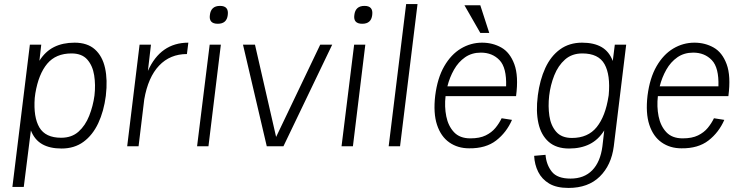

<svg xmlns="http://www.w3.org/2000/svg" viewBox="-20 -720 3653 945"><path d="M97 200H41L127 -500H183L174 -421Q203 -467 246 -488.5Q289 -510 347 -510Q410 -510 447 -477Q484 -444 497 -385.5Q510 -327 501 -250V-249Q491 -172 463.5 -113.5Q436 -55 391 -22Q346 11 283 11Q225 11 187.5 -10.5Q150 -32 132 -78ZM332 -457Q255 -457 212.5 -406.5Q170 -356 154 -261L151 -238Q144 -143 174 -92.5Q204 -42 281 -42Q333 -42 366.5 -72Q400 -102 419 -150Q438 -198 445 -250Q451 -302 443.5 -349.5Q436 -397 409.5 -427Q383 -457 332 -457Z M606 0 667 -500H723L708 -371Q770 -510 907 -510L900 -454Q817 -454 763 -397Q709 -340 690 -231L662 0Z M1013 -646Q1018 -691 1063 -691Q1107 -691 1101 -646Q1096 -603 1052 -603Q1007 -603 1013 -646ZM1012 -500H1067L1006 0H950Z M1293 0 1176 -500H1235L1339 -46L1556 -500H1615L1375 0Z M1724 -646Q1729 -691 1774 -691Q1818 -691 1812 -646Q1807 -603 1763 -603Q1718 -603 1724 -646ZM1723 -500H1778L1717 0H1661Z M1979 -700H2035L1949 0H1893Z M2344 -694 2388 -558H2344L2266 -694ZM2449 -138 2500 -130Q2473 -68 2422 -28.5Q2371 11 2289 10Q2233 10 2191.5 -19Q2150 -48 2131 -105.5Q2112 -163 2122 -249Q2133 -336 2166.5 -394Q2200 -452 2248.5 -481Q2297 -510 2353 -510Q2405 -510 2447.5 -486Q2490 -462 2511.5 -404Q2533 -346 2520 -247H2173Q2167 -195 2176.5 -147.5Q2186 -100 2214.5 -69.5Q2243 -39 2295 -39Q2341 -39 2370.5 -53.5Q2400 -68 2418.5 -90.5Q2437 -113 2449 -138ZM2347 -461Q2302 -461 2269 -438Q2236 -415 2214.5 -377Q2193 -339 2182 -295H2471Q2474 -387 2438.5 -424Q2403 -461 2347 -461Z M3001 0Q2989 93 2932 149Q2875 205 2778 205Q2719 205 2683 183.5Q2647 162 2629 126Q2611 90 2609 47L2665 42Q2669 91 2696 125Q2723 159 2788 159Q2855 159 2895 118Q2935 77 2945 0L2954 -78Q2925 -32 2882 -10.5Q2839 11 2781 11Q2718 11 2680.5 -22Q2643 -55 2630 -113.5Q2617 -172 2627 -249V-250Q2637 -327 2664 -385.5Q2691 -444 2736.5 -477Q2782 -510 2845 -510Q2903 -510 2940.5 -488.5Q2978 -467 2996 -420L3006 -500H3062ZM2846 -457Q2795 -457 2761 -427Q2727 -397 2708 -349Q2689 -301 2683 -249Q2677 -197 2684 -149.5Q2691 -102 2717.5 -71.5Q2744 -41 2795 -41Q2874 -41 2917 -94.5Q2960 -148 2975 -246L2976 -252Q2985 -351 2955.5 -404Q2926 -457 2846 -457Z M3494 -138 3545 -130Q3518 -68 3467 -28.5Q3416 11 3334 10Q3278 10 3236.5 -19Q3195 -48 3176 -105.5Q3157 -163 3167 -249Q3178 -336 3211.5 -394Q3245 -452 3293.5 -481Q3342 -510 3398 -510Q3450 -510 3492.5 -486Q3535 -462 3556.5 -404Q3578 -346 3565 -247H3218Q3212 -195 3221.5 -147.5Q3231 -100 3259.5 -69.5Q3288 -39 3340 -39Q3386 -39 3415.5 -53.5Q3445 -68 3463.5 -90.5Q3482 -113 3494 -138ZM3392 -461Q3347 -461 3314 -438Q3281 -415 3259.5 -377Q3238 -339 3227 -295H3516Q3519 -387 3483.5 -424Q3448 -461 3392 -461Z"/></svg>

Font: Haskoy Light
Style: Italic
Weight: 300
Designer: Ertekin Erdin
Foundry: Ertekin Erdin
Version: Version 2.000; ttfautohint (v1.8.4.7-5d5b)